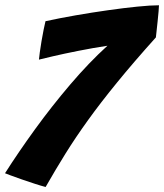

<svg xmlns="http://www.w3.org/2000/svg" viewBox="-28 -708 639 747"><path d="M149.5 19.5Q132 15 106.8 6.8Q81.5 -1.5 56.2 -10.2Q31 -19 12.8 -25.8Q-5.5 -32.5 -8.5 -34Q43 -115 108.2 -205Q173.5 -295 245.8 -379.8Q318 -464.5 390 -530Q333.5 -521.5 277 -510.2Q220.5 -499 178.5 -489.2Q136.5 -479.5 123.5 -476Q124 -484.5 126.8 -504.2Q129.5 -524 133.5 -547.8Q137.5 -571.5 141.8 -592.8Q146 -614 149 -625.5Q204 -637.5 267.2 -648.5Q330.5 -659.5 392.2 -668.2Q454 -677 506 -682.2Q558 -687.5 590.5 -687.5Q590.5 -681.5 589 -663.8Q587.5 -646 585.2 -624.5Q583 -603 581 -585.5Q579 -568 578.5 -562.5Q490.5 -464.5 426.8 -386.2Q363 -308 314.8 -241Q266.5 -174 227.2 -111Q188 -48 149.5 19.5Z"/></svg>

Font: Grandstander
Style: Bold Italic
Weight: 700
Italic angle: -15°
Designer: Tyler Finck
Foundry: Etcetera Type Co
Version: Version 1.200; ttfautohint (v1.8.3)